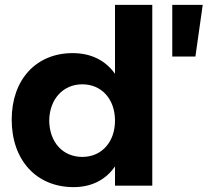

<svg xmlns="http://www.w3.org/2000/svg" viewBox="-20 -762 852 788"><path d="M452 -459C413 -514 354 -544 278 -544C128 -544 28 -435 28 -271C28 -105 129 6 282 6C356 6 414 -24 452 -79V0H605V-742H452ZM687 -742V-530H782L812 -742ZM318 -118C237 -118 183 -179 182 -267C183 -354 238 -416 318 -416C397 -416 452 -355 452 -267C452 -179 397 -118 318 -118Z"/></svg>

Font: Juman SemiBold
Style: Regular
Weight: 600
Designer: Bandar Raffah (Arabic) Julieta Ulanovsky (Latin)
Foundry: Caramella
Version: Version 5.022;PS 005.022;hotconv 1.0.88;makeotf.lib2.5.64775